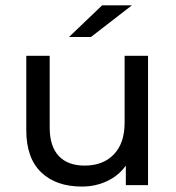

<svg xmlns="http://www.w3.org/2000/svg" viewBox="-20 -698 662 724"><path d="M538.2 -487.6H449.9V-235.5C449.9 -184 436.4 -144.1 409.4 -115.9C382.4 -87.7 345.6 -73.6 299 -73.6C256.7 -73.6 224.2 -85.7 201.5 -109.9C178.8 -134.2 167.4 -169.9 167.4 -217.1V-487.6H79.1V-207C79.1 -137.1 97.8 -84.2 135.2 -48.3C172.7 -12.4 223.9 5.5 288.9 5.5C323.2 5.5 355 -1.4 384.1 -15.2C413.2 -29 436.7 -48.5 454.5 -73.6V0H538.2ZM365.2 -678 240.1 -558.4H322.9L477.5 -678Z"/></svg>

Font: Montserrat Ace
Style: Regular
Weight: 500
Designer: Julieta Ulanovsky
Foundry: Julieta Ulanovsky
Version: Version 1